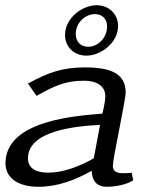

<svg xmlns="http://www.w3.org/2000/svg" viewBox="-20 -708 611 735"><path d="M1 -83C1 -24 53 7 127 7C200 7 266 -18 331 -54C332 -23 345 7 388 7C418 7 464 0 490 -18L484 -47C473 -45 461 -45 450 -45C420 -45 412 -57 412 -74C412 -101 461 -324 461 -354C461 -428 401 -450 305 -450C219 -450 163 -430 87 -388L120 -341C185 -377 227 -399 302 -399C350 -399 383 -379 383 -340C383 -315 372 -273 372 -273C281 -265 1 -250 1 -83ZM87 -102C87 -207 266 -225 363 -230L339 -102C287 -72 223 -47 164 -47C116 -47 87 -65 87 -102ZM229 -574C229 -529 263 -495 311 -495C365 -495 432 -543 432 -609C432 -654 397 -688 350 -688C296 -688 229 -640 229 -574ZM270 -578C270 -622 307 -654 343 -654C373 -654 390 -634 390 -607C390 -562 354 -529 318 -529C287 -529 270 -550 270 -578Z"/></svg>

Font: KpSans
Style: Italic
Weight: 400
Italic angle: -11°
Version: Version 0.66